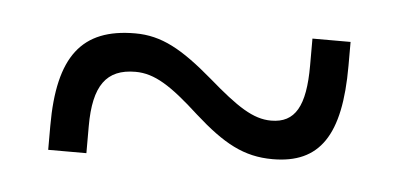

<svg xmlns="http://www.w3.org/2000/svg" viewBox="-30 -501 646 311"><g transform="rotate(5 293.0 -345.5)"><path d="M56.6 -237.3H118.7V-281.2C118.7 -347.2 139.2 -375.5 186.5 -375.5C217.8 -375.5 245.1 -357.9 291.5 -315.4C339.4 -272.5 373 -253.9 419.9 -253.9C496.6 -253.9 529.3 -302.2 529.3 -415V-454.1H467.3V-410.2C467.3 -344.2 451.2 -315.9 412.1 -315.9C382.8 -315.9 356.4 -333.5 309.1 -374.5C257.3 -418.9 223.6 -437.5 180.7 -437.5C93.8 -437.5 56.6 -389.2 56.6 -276.4Z"/></g></svg>

Font: Cascadia Code PL Light
Style: Regular
Weight: 300
Monospace: yes
Designer: Aaron Bell
Foundry: Saja Typeworks
Version: Version 2404.023